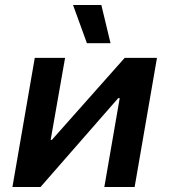

<svg xmlns="http://www.w3.org/2000/svg" viewBox="-20 -753 682 773"><path d="M30 0H143L456 -358H462L400 0H522L612 -520H482L189 -190H184L242 -520H120ZM330 -579H425L388 -733H274Z"/></svg>

Font: Fixel Display SemiBold
Style: Italic
Weight: 600
Italic angle: -10°
Designer: AlfaBravo + MacPaw
Foundry: Kyrylo Tkachov, Marchela Mozhyna, Serhii Makarenko, Maria Weinstein, Zakhar Kryvoshyya
Version: Version 1.210;Glyphs 3.2 (3217)